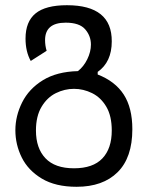

<svg xmlns="http://www.w3.org/2000/svg" viewBox="-20 -515 568 737"><path d="M274 202Q193 202 140.5 170.5Q88 139 63.5 89.5Q39 40 39 -15Q39 -70 65 -122Q91 -174 144.5 -207Q198 -240 279 -242Q301 -259 315 -287.5Q329 -316 329 -344Q329 -377 307 -402.5Q285 -428 232 -428Q153 -428 153 -361Q153 -340 159 -320L98 -281Q78 -317 78 -367Q78 -432 116.5 -463.5Q155 -495 237 -495Q410 -495 409 -356Q409 -277 355 -239V-229Q422 -203 455 -152Q488 -101 488 -19Q488 90 431.5 146Q375 202 274 202ZM409 -14Q409 -70 388 -105.5Q367 -141 333.5 -157.5Q300 -174 264 -174Q228 -174 194.5 -157.5Q161 -141 139.5 -105Q118 -69 118 -14Q118 54 154.5 92.5Q191 131 264 131Q337 131 373 93Q409 55 409 -14Z"/></svg>

Font: PlemolJP
Style: Regular
Weight: 400
Monospace: yes
Version: v2.0.4; ttfautohint (v1.8.4.7-5d5b-dirty) -l 6 -r 45 -G 200 